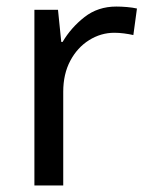

<svg xmlns="http://www.w3.org/2000/svg" viewBox="-20 -566 453 586"><path d="M335 -546Q350 -546 367.5 -544.5Q385 -543 398 -540L387 -459Q374 -462 358.5 -464Q343 -466 329 -466Q288 -466 252 -443.5Q216 -421 194.5 -380.5Q173 -340 173 -286V0H85V-536H157L167 -438H171Q197 -482 238 -514Q279 -546 335 -546Z"/></svg>

Font: Noto Sans Buhid
Style: Regular
Weight: 400
Designer: Monotype Design Team
Foundry: Monotype Imaging Inc.
Version: Version 2.001